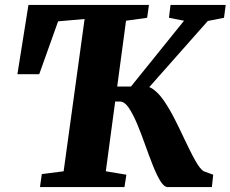

<svg xmlns="http://www.w3.org/2000/svg" viewBox="-20 -763 940 783"><path d="M143 0 150.5 -53 239.5 -64.5 325 -685.5 217 -676 140 -460.5H51L96 -743H587.5L580 -690.5L494 -678.5L411.5 -64.5L495.5 -50.5L487.5 0ZM664.5 0Q649 0 633.8 -25Q618.5 -50 602.8 -90Q587 -130 571.2 -174.5Q555.5 -219 538.8 -258.8Q522 -298.5 504.8 -323.8Q487.5 -349 469 -349H437.5L445.5 -410H514L730.5 -678.5L669 -690.5L675.5 -743H900.5L893.5 -690.5L827.5 -677.5L542.5 -355.5L558 -409Q582 -415.5 605.2 -398.8Q628.5 -382 650.2 -349.8Q672 -317.5 692.5 -277.2Q713 -237 731.5 -197Q743.5 -172 754.5 -149.8Q765.5 -127.5 775.8 -109.2Q786 -91 795.2 -79.2Q804.5 -67.5 812.5 -64L849.5 -50.5L844 0Z"/></svg>

Font: Merriweather 24pt Black
Style: Italic
Weight: 900
Italic angle: -7.8°
Designer: Eben Sorkin
Foundry: Eben Sorkin
Version: Version 2.101